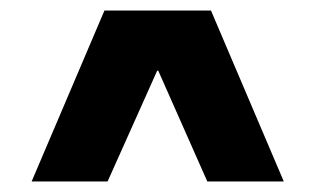

<svg xmlns="http://www.w3.org/2000/svg" viewBox="-20 -662 598 364"><path d="M380 -642 518 -318H373L280 -528H278L184 -318H40L178 -642Z"/></svg>

Font: Bakbak One
Style: Regular
Weight: 400
Designer: Saumya Kishore and Sanchit Sawaria
Foundry: A Good Feeling
Version: Version 1.003; ttfautohint (v1.8.3)